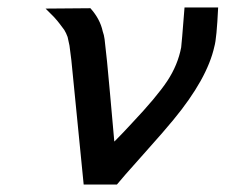

<svg xmlns="http://www.w3.org/2000/svg" viewBox="-20 -495 604 514"><path d="M102 -472Q122 -472 162 -472.5Q202 -473 222 -473Q248 -444 255 -411Q257 -403 258 -401Q258 -400 260 -390Q266 -342 274.5 -245Q283 -148 286 -116Q288 -118 293.5 -123.5Q299 -129 310 -140.5Q321 -152 332 -164Q400 -236 428 -278.5Q456 -321 465 -368Q466 -373 474 -475H564Q560 -391 554 -371Q535 -284 444 -174Q423 -148 363.5 -81.5Q304 -15 293 -1H204L171 -334Q170 -340 168.5 -353.5Q167 -367 166 -373L161 -396Q157 -407 152 -415L140 -431Q135 -438 124 -450Z"/></svg>

Font: Coval
Style: Book Italic
Weight: 350
Foundry: Context Ltd
Version: Version 001.000